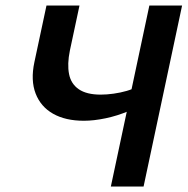

<svg xmlns="http://www.w3.org/2000/svg" viewBox="-20 -678 684 698"><path d="M383 0 523 -658H642L502 0ZM285 -239Q218 -239 173 -264.5Q128 -290 109.5 -338Q91 -386 105 -452L149 -658H269L234 -494Q224 -445 231 -409Q238 -373 266.5 -353.5Q295 -334 346 -334Q368 -334 393 -337.5Q418 -341 440.5 -347.5Q463 -354 475 -362L519 -317Q489 -292 448 -274.5Q407 -257 364 -248Q321 -239 285 -239Z"/></svg>

Font: Ysabeau
Style: Bold Italic
Weight: 700
Italic angle: -12°
Designer: Christian Thalmann (Catharsis Fonts)
Version: Version 2.002